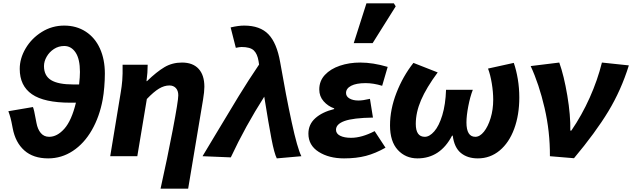

<svg xmlns="http://www.w3.org/2000/svg" viewBox="-20 -934 3780 1148"><path d="M56 -167Q48 -210 43 -228.5Q38 -247 30 -269L177 -294Q184 -277 193 -225L198 -199Q205 -161 224 -138.5Q243 -116 274 -116Q322 -116 365 -164.5Q408 -213 434 -320H401Q244 -320 171 -370.5Q98 -421 98 -522Q98 -585 133.5 -645Q169 -705 230 -743Q291 -781 364 -781Q437 -781 492.5 -745Q548 -709 577.5 -644Q607 -579 607 -494Q607 -457 603.5 -414Q600 -371 594 -339Q575 -236 529 -156Q483 -76 415.5 -31.5Q348 13 268 13Q179 13 125.5 -34.5Q72 -82 56 -167ZM418 -429H453Q458 -474 458 -504Q458 -581 432 -620Q406 -659 364 -659Q330 -659 302.5 -641Q275 -623 259 -595Q243 -567 243 -539Q243 -481 285.5 -455Q328 -429 418 -429Z M1046 -364Q1046 -392 1031.5 -407.5Q1017 -423 993 -423Q962 -423 930.5 -404Q899 -385 858 -342L801 0H639L702 -382Q708 -417 711 -453Q714 -489 713 -547H863Q863 -500 856 -449H859Q917 -505 963.5 -532.5Q1010 -560 1068 -560Q1133 -560 1167.5 -522.5Q1202 -485 1202 -415Q1202 -386 1194 -338L1105 194H940Q980 15 1013 -158Q1046 -331 1046 -364Z M1560 -356Q1447 -179 1360 7L1191 0L1266 -125Q1347 -261 1406.5 -358Q1466 -455 1529 -548L1526 -568Q1519 -612 1497.5 -632.5Q1476 -653 1424 -653Q1416 -653 1408.5 -651.5Q1401 -650 1390 -648L1359 -770Q1405 -781 1440 -781Q1535 -781 1585 -729Q1635 -677 1655 -563Q1690 -361 1724 -204Q1758 -47 1782 0L1635 13Q1620 -16 1603 -104.5Q1586 -193 1560 -356Z M1824 -135Q1824 -190 1865 -227Q1906 -264 1978 -282V-286Q1941 -299 1915 -328.5Q1889 -358 1889 -399Q1889 -450 1922.5 -486Q1956 -522 2012 -541Q2068 -560 2134 -560Q2210 -560 2298 -534L2265 -421Q2213 -437 2166 -437Q2110 -437 2079.5 -421Q2049 -405 2049 -378Q2049 -357 2070 -345Q2091 -333 2123 -333Q2150 -333 2192 -343L2210 -231Q2091 -229 2040 -210.5Q1989 -192 1989 -158Q1989 -135 2013.5 -122.5Q2038 -110 2079 -110Q2143 -110 2220 -150L2285 -51Q2225 -17 2168 -2Q2111 13 2037 13Q1947 13 1885.5 -26Q1824 -65 1824 -135ZM2171 -914H2335L2346 -896L2208 -676H2095Z M2312 -184Q2312 -280 2350.5 -379Q2389 -478 2452 -558L2597 -501Q2529 -409 2497.5 -335.5Q2466 -262 2466 -193Q2466 -116 2520 -116Q2548 -116 2576.5 -148.5Q2605 -181 2624.5 -245Q2644 -309 2647 -397H2807Q2791 -356 2780 -299Q2769 -242 2769 -202Q2769 -116 2822 -116Q2849 -116 2873.5 -146.5Q2898 -177 2913.5 -228Q2929 -279 2929 -338Q2929 -384 2920.5 -435.5Q2912 -487 2898 -524L3052 -558Q3067 -515 3076 -461.5Q3085 -408 3085 -351Q3085 -247 3054.5 -164Q3024 -81 2967.5 -34Q2911 13 2837 13Q2775 13 2735.5 -19.5Q2696 -52 2687 -123H2683Q2612 13 2476 13Q2405 13 2358.5 -37.5Q2312 -88 2312 -184Z M3153 -539 3324 -560Q3352 -482 3372 -363Q3392 -244 3390 -153H3396Q3459 -245 3506 -350Q3553 -455 3579 -560L3740 -543Q3694 -395 3617.5 -268.5Q3541 -142 3412 12L3268 0Q3269 -147 3236 -289Q3203 -431 3153 -539Z"/></svg>

Font: Nebula Sans Bold
Style: Regular
Weight: 700
Italic angle: -9°
Designer: Paul D. Hunt for Adobe (as Source Sans)
Foundry: Nebula Entertainment & Broadcasting LLC
Version: Version 1.010